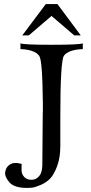

<svg xmlns="http://www.w3.org/2000/svg" viewBox="-20 -905 444 939"><path d="M385 -665Q315 -662 293 -633Q275 -609 275 -337V-191Q275 -134 259.5 -92.5Q244 -51 225 -31.5Q206 -12 179 -0.5Q152 11 138.5 12.5Q125 14 110 14Q53 14 28 -11Q3 -39 5 -62Q9 -87 25 -98Q32 -103 39.5 -105.5Q47 -108 54.5 -108Q62 -108 67 -107.5Q72 -107 78.5 -105Q85 -103 86 -103Q85 -89 85.5 -70.5Q86 -52 100 -38Q114 -24 139 -26Q157 -27 171.5 -43.5Q186 -60 187 -97L189 -339Q191 -384 187.5 -500Q184 -616 171 -633Q149 -662 80 -665V-693Q97 -686 231 -686Q368 -686 385 -693ZM375 -732H343L232 -827L121 -732H89L204 -885H261Z"/></svg>

Font: GFS Artemisia
Style: Regular
Weight: 400
Designer: Takis Katsoulidis and George D. Matthiopoulos
Foundry: Takis Katsoulidis and George D. Matthiopoulos
Version: Version 1.0